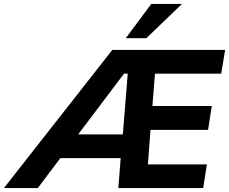

<svg xmlns="http://www.w3.org/2000/svg" viewBox="-91 -960 1169 980"><path d="M-71 0 482 -705H1058L1038 -584H700L687 -419H990L971 -297H677L664 -121H965L946 0H513L525 -153H217L102 0ZM542 -584 308 -274H536L561 -584ZM551 -765 681 -940H838L656 -765Z"/></svg>

Font: Mulish ExtraBold
Style: Italic
Weight: 800
Italic angle: -9°
Designer: Vernon Adams
Foundry: Vernon Adams
Version: Version 3.603; ttfautohint (v1.8.3)